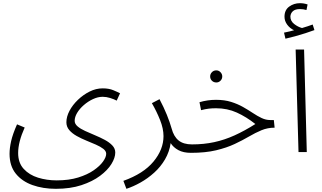

<svg xmlns="http://www.w3.org/2000/svg" viewBox="-20 -955 2022 1206"><path d="M40 11Q40 -25 50 -69Q60 -113 87 -174L135 -154Q94 -63 94 6Q94 68 129 106Q164 144 219 161Q274 178 336 178Q413 178 471 160Q529 142 568 115Q607 88 627 60Q647 32 647 11Q647 -6 629 -20Q611 -34 582.5 -46.5Q554 -59 522 -72Q490 -85 461.5 -101Q433 -117 415 -138Q397 -159 397 -187Q397 -222 416.5 -259Q436 -296 469.5 -328Q503 -360 543 -380Q583 -400 625 -400Q664 -400 691.5 -388.5Q719 -377 734 -369L713 -323Q696 -332 672 -339.5Q648 -347 625 -347Q595 -347 564 -332.5Q533 -318 506.5 -295Q480 -272 464.5 -246Q449 -220 449 -196Q449 -177 467 -161.5Q485 -146 514.5 -132.5Q544 -119 576.5 -105.5Q609 -92 638 -76.5Q667 -61 685.5 -41.5Q704 -22 704 3Q704 36 680 75Q656 114 608.5 149.5Q561 185 491.5 208Q422 231 331 231Q250 231 184 207.5Q118 184 79 135.5Q40 87 40 11Z M774 231 755 181Q881 136 944 60Q1007 -16 1007 -100Q1007 -147 985.5 -201Q964 -255 934 -307L982 -332Q1009 -281 1028 -234Q1047 -187 1058 -148Q1071 -98 1101.5 -73Q1132 -48 1186 -48Q1199 -48 1205 -40.5Q1211 -33 1211 -23Q1211 -13 1202 -4Q1193 5 1179 5Q1132 5 1100.5 -12Q1069 -29 1052 -56Q1044 -1 1016.5 46Q989 93 948.5 129.5Q908 166 862.5 191.5Q817 217 774 231Z M1179 5 1186 -48Q1260 -48 1325 -62Q1390 -76 1453 -104.5Q1516 -133 1584 -176Q1527 -221 1467.5 -248Q1408 -275 1337 -275Q1312 -275 1291 -272.5Q1270 -270 1243 -263L1233 -313Q1284 -328 1337 -328Q1390 -328 1431.5 -315Q1473 -302 1506.5 -283Q1540 -264 1568.5 -245Q1597 -226 1623.5 -213.5Q1650 -201 1677 -201H1700L1705 -153Q1661 -153 1622.5 -137Q1584 -121 1544 -97.5Q1504 -74 1454 -50.5Q1404 -27 1337.5 -11Q1271 5 1179 5ZM1339 -437Q1322 -437 1311 -448Q1300 -459 1300 -475Q1300 -490 1311 -501.5Q1322 -513 1339 -513Q1354 -513 1365 -501.5Q1376 -490 1376 -475Q1376 -459 1365 -448Q1354 -437 1339 -437Z M1773 -712 1764 -750Q1784 -754 1798.5 -757.5Q1813 -761 1827 -765Q1801 -777 1784 -800Q1767 -823 1767 -850Q1767 -892 1796.5 -913.5Q1826 -935 1864 -935Q1889 -935 1912 -927L1905 -892Q1895 -895 1885 -896.5Q1875 -898 1864 -898Q1834 -898 1819.5 -884.5Q1805 -871 1804 -851Q1804 -823 1827.5 -804.5Q1851 -786 1877 -779Q1915 -790 1944 -801L1955 -766Q1931 -757 1898.5 -746.5Q1866 -736 1833 -727Q1800 -718 1773 -712ZM1855 0 1837 -644H1890L1907 0Z"/></svg>

Font: Noto Sans Arabic UI Lt
Style: Regular
Weight: 300
Designer: Monotype Design Team, Nadine Chahine and Nizar Qandah
Foundry: Monotype Imaging Inc.
Version: Version 2.010; ttfautohint (v1.8.4.7-5d5b)